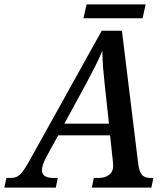

<svg xmlns="http://www.w3.org/2000/svg" viewBox="-70 -854 760 874"><path d="M-50 0 -41 -44H-22Q-4 -44 8.5 -50.5Q21 -57 33.5 -73.5Q46 -90 64 -122L393 -714H485L559 -110Q563 -76 575 -60Q587 -44 614 -44H628L619 0H348L357 -44H378Q408 -44 426.5 -58Q445 -72 445 -98Q445 -105 444.5 -113Q444 -121 443 -127L431 -238H195L139 -136Q121 -101 121 -79Q121 -44 173 -44H193L184 0ZM323 -475 223 -291H426L407 -466Q402 -511 399 -549Q396 -587 396 -623Q381 -587 364.5 -554.5Q348 -522 323 -475ZM310 -771 324 -834H593L579 -771Z"/></svg>

Font: Noto Serif SemiCondensed Medium
Style: Italic
Weight: 500
Width: 4
Italic angle: -12°
Designer: Monotype Design Team
Foundry: Monotype Imaging Inc.
Version: Version 2.013